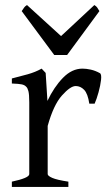

<svg xmlns="http://www.w3.org/2000/svg" viewBox="-20 -741 436 761"><path d="M355 -330H334Q328 -370 313.5 -385Q299 -400 280 -400Q259 -400 225.5 -362.5Q192 -325 169 -242V-51Q169 -44 187 -36Q205 -28 251 -21V0H27V-21Q60 -28 78 -35.5Q96 -43 96 -51V-335Q96 -367 92.5 -380Q89 -393 84 -397Q78 -404 66.5 -406.5Q55 -409 27 -410V-430Q59 -438 89.5 -446.5Q120 -455 145 -469L161 -452L168 -341Q194 -396 229.5 -432.5Q265 -469 307 -469Q322 -469 340 -465Q358 -461 376 -451Q383 -447 380.5 -424.5Q378 -402 370.5 -375Q363 -348 355 -330ZM246 -523H195L66 -697Q73 -707 76 -711.5Q79 -716 87 -721L222 -598L354 -721Q362 -716 365 -711.5Q368 -707 374 -697Z"/></svg>

Font: ChillKai
Style: Regular
Weight: 400
Designer: ChillType
Foundry: 寒蝉字型
Version: Version 2.000